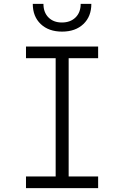

<svg xmlns="http://www.w3.org/2000/svg" viewBox="-20 -970 640 990"><path d="M114 0V-60H267V-670H114V-730H486V-670H334V-60H486V0ZM300 -807Q231 -807 190 -846Q149 -885 149 -950H204Q204 -906 230 -880Q256 -854 299 -854Q343 -854 369.5 -880Q396 -906 396 -950H451Q451 -885 410 -846Q369 -807 300 -807Z"/></svg>

Font: JetBrains Mono NL ExtraLight
Style: Regular
Weight: 200
Designer: Philipp Nurullin, Konstantin Bulenkov
Foundry: JetBrains
Version: Version 2.304; ttfautohint (v1.8.4.7-5d5b)